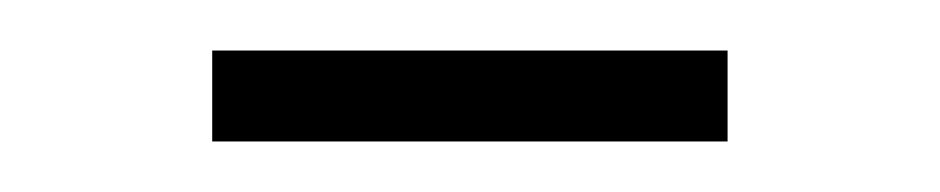

<svg xmlns="http://www.w3.org/2000/svg" viewBox="-20 -324 372 76"><path d="M64 -268V-304H268V-268Z"/></svg>

Font: Saira SemiCondensed Thin
Style: Regular
Weight: 250
Width: 4
Designer: Hector Gatti with collaboration of the Omnibus-Type team
Foundry: Omnibus-Type
Version: Version 1.101